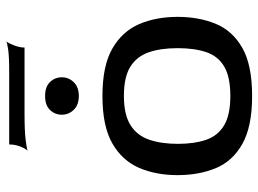

<svg xmlns="http://www.w3.org/2000/svg" viewBox="-128 -704 842 626"><g transform="rotate(-90 293.0 -391.0)"><path d="M293 10Q193 10 136.5 -22Q80 -54 57.5 -109Q35 -164 35 -233Q35 -303 58.5 -358Q82 -413 138 -445.5Q194 -478 293 -478Q392 -478 448 -445.5Q504 -413 527.5 -358Q551 -303 551 -233Q551 -164 528.5 -109Q506 -54 450 -22Q394 10 293 10ZM293 -61Q355 -61 389 -81Q423 -101 436 -139.5Q449 -178 449 -233Q449 -288 435.5 -327Q422 -366 388.5 -387Q355 -408 293 -408Q232 -408 198 -386.5Q164 -365 150.5 -325.5Q137 -286 137 -232Q137 -179 150 -140.5Q163 -102 197 -81.5Q231 -61 293 -61ZM293 -555Q264 -555 248 -571.5Q232 -588 232 -610Q232 -633 247.5 -649Q263 -665 293 -665Q323 -665 338.5 -649Q354 -633 354 -610Q354 -588 338 -571.5Q322 -555 293 -555ZM115 -722Q122 -730 128.5 -746.5Q135 -763 135 -782H371Q422 -782 445.5 -785.5Q469 -789 471 -792Q464 -782 457.5 -764.5Q451 -747 451 -732H235Q180 -732 151 -728.5Q122 -725 115 -722Z"/></g></svg>

Font: Red Rose
Style: Regular
Weight: 400
Designer: Jaikishan Patel
Version: Version 2.000; ttfautohint (v1.8.3)